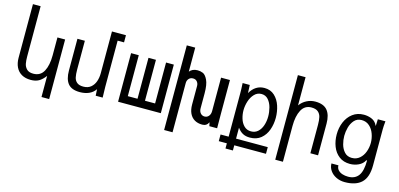

<svg xmlns="http://www.w3.org/2000/svg" viewBox="-82 -1341 4364 2100"><g transform="rotate(15 2100.0 -291.0)"><path d="M270 17Q210 17 167.2 -7.2Q124.5 -31.5 102.5 -76.8Q80.5 -122 80.5 -184V-790H167.5V-222Q167.5 -176 173.8 -141.5Q180 -107 204.8 -81.5Q229.5 -56 279.5 -56Q360.5 -56 397 -124Q433.5 -192 433.5 -305V-507.5H520.5V167H433.5V-72Q398 -25 361.2 -4Q324.5 17 270 17Z M648.5 -190V-550H732.5V-224Q732.5 -171.5 739.8 -137.5Q747 -103.5 771.8 -82.2Q796.5 -61 845.5 -61Q896.5 -61 929.5 -88.2Q962.5 -115.5 977.5 -158.8Q992.5 -202 992.5 -252V-725H1151V-644H1078.5V-119Q1078.5 -86 1080.5 -38Q1080.5 -27 1081.5 0H1002.5L998.5 -73Q970 -31.5 925 -12.2Q880 7 823.5 7Q730 7 689.2 -43Q648.5 -93 648.5 -190Z M1740 0H1256V-550H1343V-86.5H1453V-550H1537.5V-86.5H1652V-550H1740Z M1983.5 -458.5Q1953 -458.5 1935.5 -438.2Q1918 -418 1918 -390V168.5H1822.5V-790H1918V-518Q1932 -536 1954.8 -546.8Q1977.5 -557.5 2008.5 -557.5Q2040.5 -557.5 2069.2 -545.5Q2098 -533.5 2122.2 -483.8Q2146.5 -434 2146.5 -332.5V-165Q2146.5 -130 2164.8 -109.2Q2183 -88.5 2210.5 -88.5Q2239 -88.5 2257.5 -110.2Q2276 -132 2276 -167V-546H2376.5V-168Q2376.5 -104 2377.5 0H2289.5L2280.5 -42Q2269 -18 2251.5 -7Q2234 4 2209 4Q2158 4 2121.5 -17.5Q2085 -39 2065.5 -80.2Q2046 -121.5 2046 -179.5V-390Q2046 -418 2029.5 -438.2Q2013 -458.5 1983.5 -458.5Z M2431.5 56H2523V-428Q2523 -482.5 2519.5 -540L2519 -550H2600L2604 -459Q2632 -508.5 2672.5 -534.2Q2713 -560 2765 -560Q2834 -560 2879.8 -517.8Q2925.5 -475.5 2946.8 -410.2Q2968 -345 2968 -275.5Q2968 -203.5 2945 -139.2Q2922 -75 2872.8 -34.5Q2823.5 6 2748.5 6Q2701 6 2667.8 -12Q2634.5 -30 2607 -68V56H2966V131.5H2607V190H2523V131.5H2431.5ZM2884 -268.5Q2884 -318.5 2870.8 -369Q2857.5 -419.5 2827.5 -453.8Q2797.5 -488 2750.5 -488Q2703.5 -488 2670.5 -453.2Q2637.5 -418.5 2621.2 -366.8Q2605 -315 2605 -264.5Q2605 -219 2618.8 -172.5Q2632.5 -126 2663.8 -94.5Q2695 -63 2743.5 -63Q2789.5 -63 2821 -91.8Q2852.5 -120.5 2868.2 -167.5Q2884 -214.5 2884 -268.5Z M3080.5 -790H3167.5V-471Q3198.5 -513.5 3244.5 -536.8Q3290.5 -560 3340.5 -560Q3435.5 -560 3478 -508.2Q3520.5 -456.5 3520.5 -359V0H3433.5V-321Q3433.5 -373 3425.5 -408Q3417.5 -443 3392 -465Q3366.5 -487 3316.5 -487Q3240.5 -487 3204 -418.2Q3167.5 -349.5 3167.5 -238V167.5H3080.5Z M3685 48H3764Q3764 79.5 3782.5 100.2Q3801 121 3831.2 131Q3861.5 141 3897 141Q3975 141 4014 87.8Q4053 34.5 4053 -84H4044Q4023 -42 3977 -20.5Q3931 1 3880 1Q3807 1 3757 -37.2Q3707 -75.5 3682.5 -138.5Q3658 -201.5 3658 -275Q3658 -349.5 3685.2 -414.5Q3712.5 -479.5 3765.2 -519.2Q3818 -559 3891 -559Q3933.5 -559 3972 -544.8Q4010.5 -530.5 4032 -499L4037 -490Q4040.5 -483.5 4043.8 -477.8Q4047 -472 4047 -475L4050 -550H4136Q4130 -490 4130 -460V-49Q4130 85.5 4066 146.8Q4002 208 3877 208Q3824 208 3780 186.8Q3736 165.5 3710.5 128.8Q3685 92 3685 48ZM4043 -280Q4043 -331.5 4025.2 -381.2Q4007.5 -431 3971.2 -463.5Q3935 -496 3883 -496Q3831.5 -496 3800 -460.8Q3768.5 -425.5 3755.2 -376Q3742 -326.5 3742 -280Q3742 -233.5 3755.2 -185Q3768.5 -136.5 3800 -102.2Q3831.5 -68 3883 -68Q3935 -68 3971.2 -99.5Q4007.5 -131 4025.2 -179.8Q4043 -228.5 4043 -280Z"/></g></svg>

Font: JuliaMono
Style: Regular
Weight: 400
Monospace: yes
Designer: cormullion
Foundry: corm
Version: Version 0.055; ttfautohint (v1.8.4)